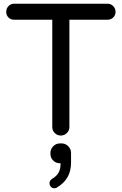

<svg xmlns="http://www.w3.org/2000/svg" viewBox="-20 -718 649 1024"><path d="M553.2 -612.8H350.1V-40Q350.1 -21.5 336.4 -8.3Q322.8 4.9 304.2 4.9Q285.6 4.9 272.2 -8.3Q258.8 -21.5 258.8 -40V-612.8H55.2Q37.1 -612.8 25.1 -624.8Q13.2 -636.7 13.2 -654.8Q13.2 -672.9 25.4 -685.5Q37.6 -698.2 55.2 -698.2H553.2Q571.3 -698.2 583.7 -685.5Q596.2 -672.9 596.2 -654.8Q596.2 -636.7 583.7 -624.8Q571.3 -612.8 553.2 -612.8ZM358.9 98.1V149.9Q358.9 237.3 285.2 280.8Q279.8 286.1 270 286.1Q258.8 286.1 251.5 278.3Q244.1 270.5 244.1 258.8Q244.1 245.1 257.8 235.8Q280.8 222.2 292 203.4Q303.2 184.6 303.2 152.8H299.8Q278.8 152.8 263.9 138.4Q249 124 249 103V98.1Q249 77.1 263.9 62Q278.8 46.9 299.8 46.9H309.1Q329.1 46.9 344 62Q358.9 77.1 358.9 98.1Z"/></svg>

Font: Aka-Acid-Varela
Style: Regular
Weight: 400
Designer: Joe Prince, Avraham Cornfeld, Cyberella
Foundry: Joe Prince, Avraham Cornfeld, Cyberella
Version: Version 2.000; ttfautohint (v1.5.33-1714) -l 8 -r 50 -G 200 